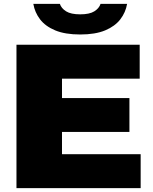

<svg xmlns="http://www.w3.org/2000/svg" viewBox="-20 -971 789 991"><path d="M65 0V-740H701V-565H300V-465H648V-290H300V-175H706V0ZM394 -793Q316 -793 265 -814.2Q214 -835.5 186.8 -871.2Q159.5 -907 152 -951H289Q296.5 -928 321.2 -912.5Q346 -897 394 -897Q442 -897 466.8 -912.5Q491.5 -928 499 -951H636Q628.5 -907 601 -871.2Q573.5 -835.5 522.8 -814.2Q472 -793 394 -793Z"/></svg>

Font: Encode Sans Expanded Black
Style: Regular
Weight: 900
Width: 7
Designer: Multiple Designers
Foundry: Impallari Type
Version: Version 3.000; ttfautohint (v1.8.3) -l 8 -r 50 -G 200 -x 14 